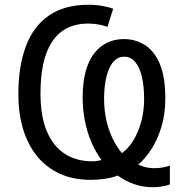

<svg xmlns="http://www.w3.org/2000/svg" viewBox="-20 -745 772 806"><path d="M674 -331Q674 -266 657.5 -212Q641 -158 615 -118Q589 -78 560 -54Q570 -50 580 -46.5Q590 -43 602 -41Q614 -39 628 -39Q646 -39 662.5 -42Q679 -45 693 -50V29Q684 33 672 35.5Q660 38 647.5 39.5Q635 41 623 41Q580 41 543 28Q506 15 474 -8Q451 1 421 5.5Q391 10 361 10Q287 10 230.5 -16Q174 -42 135.5 -89.5Q97 -137 77 -203Q57 -269 57 -349Q57 -466 88.5 -550.5Q120 -635 185.5 -680Q251 -725 352 -725Q383 -725 410.5 -720Q438 -715 455 -708L431 -632Q420 -637 397 -641.5Q374 -646 351 -646Q298 -646 260 -626Q222 -606 197.5 -568Q173 -530 161.5 -476Q150 -422 150 -353Q150 -256 177 -193Q204 -130 252.5 -99Q301 -68 366 -68Q377 -68 387.5 -69.5Q398 -71 406 -73Q382 -106 364 -147.5Q346 -189 336.5 -237Q327 -285 327 -335Q327 -400 340 -446.5Q353 -493 376.5 -522.5Q400 -552 431.5 -566.5Q463 -581 500 -581Q548 -581 587.5 -556.5Q627 -532 650.5 -477.5Q674 -423 674 -331ZM585 -328Q585 -383 575.5 -423Q566 -463 547.5 -485Q529 -507 501 -507Q480 -507 464.5 -494Q449 -481 438.5 -457.5Q428 -434 422.5 -401.5Q417 -369 417 -330Q417 -283 426.5 -240.5Q436 -198 453 -163Q470 -128 492 -102Q521 -124 541.5 -158.5Q562 -193 573.5 -237Q585 -281 585 -328Z"/></svg>

Font: Noto Sans Display
Style: Regular
Weight: 400
Designer: Monotype Design Team
Foundry: Monotype Imaging Inc.
Version: Version 2.003